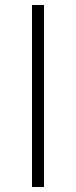

<svg xmlns="http://www.w3.org/2000/svg" viewBox="-20 -748 304 768"><path d="M108 0V-728H156V0Z"/></svg>

Font: Noto Sans KR ExtraLight
Style: Regular
Weight: 250
Designer: Ryoko NISHIZUKA  (kana, bopomofo & ideographs); Paul D. Hunt (Latin, Greek & Cyrillic); Sandoll Communications , Soo-you
Foundry: Adobe
Version: Version 2.004-H2;hotconv 1.0.118;makeotfexe 2.5.65603